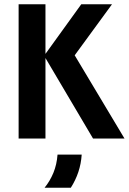

<svg xmlns="http://www.w3.org/2000/svg" viewBox="-20 -645 600 894"><path d="M413.2 0 185.4 -385.4 358.3 -625H501.4L327.8 -387.5L559.7 0ZM66.7 0V-625H191.7V0ZM187.5 229.2Q212.5 198.6 228.5 160.1Q244.4 121.5 247.9 75H360.4Q357.6 117.4 344.8 155.9Q331.9 194.4 309.7 229.2Z"/></svg>

Font: Afacad Flux
Style: Regular
Weight: 400
Designer: Kristian Moeller
Foundry: Dicotype
Version: Version 1.100